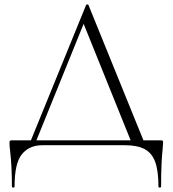

<svg xmlns="http://www.w3.org/2000/svg" viewBox="-20 -658 783 870"><path d="M719 -11Q719 -7 717 17Q710 78 710 187Q710 192 704 192Q698 192 698 187Q698 117 683.5 76.5Q669 36 636 18Q603 0 546 0H172Q113 0 79.5 40.5Q46 81 46 187Q46 192 40 192Q34 192 34 187Q34 96 26 27Q23 6 23 -11Q23 -18 25 -20Q27 -22 34 -22H120L370 -635Q371 -638 375.5 -638Q380 -638 381 -635L630 -22H708Q716 -22 717.5 -20.5Q719 -19 719 -11ZM572 -22 359 -550 145 -22Z"/></svg>

Font: Cormorant Garamond Light
Style: Regular
Weight: 300
Designer: Christian Thalmann (Catharsis Fonts)
Version: Version 3.000